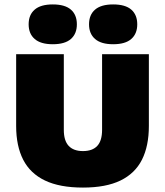

<svg xmlns="http://www.w3.org/2000/svg" viewBox="-20 -840 746 868"><path d="M355 8Q250 8 183.2 -24Q116.5 -56 84.8 -118Q53 -180 53 -270.5V-595H268.5V-253Q268.5 -204 290.5 -180.5Q312.5 -157 355 -157Q398 -157 419.8 -180.5Q441.5 -204 441.5 -253V-595H653V-270.5Q653 -180 621.8 -118Q590.5 -56 524.8 -24Q459 8 355 8ZM491.5 -640Q437 -640 409.8 -663.8Q382.5 -687.5 382.5 -730Q382.5 -773 409.8 -796.5Q437 -820 491.5 -820Q546.5 -820 573.5 -796.5Q600.5 -773 600.5 -730Q600.5 -687.5 573.5 -663.8Q546.5 -640 491.5 -640ZM218.5 -640Q164 -640 136.8 -663.8Q109.5 -687.5 109.5 -730Q109.5 -773 136.8 -796.5Q164 -820 218.5 -820Q273.5 -820 300.5 -796.5Q327.5 -773 327.5 -730Q327.5 -687.5 300.5 -663.8Q273.5 -640 218.5 -640Z"/></svg>

Font: Encode Sans SC Black
Style: Regular
Weight: 900
Version: Version 3.002